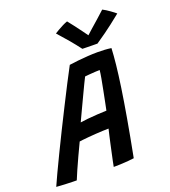

<svg xmlns="http://www.w3.org/2000/svg" viewBox="-202 -1018 1014 1142"><g transform="rotate(-20 305.0 -447.0)"><path d="M86 7.5Q75.5 7.5 58.5 7Q41.5 6.5 22.5 5.8Q3.5 5 -13.8 4Q-31 3 -42 2Q-30 -25.5 -7.8 -72.8Q14.5 -120 43.2 -179.5Q72 -239 104.2 -304Q136.5 -369 168.8 -433Q201 -497 230.2 -553.8Q259.5 -610.5 282 -652.5Q308 -656.5 338.2 -659.5Q368.5 -662.5 400.2 -664.8Q432 -667 462.5 -667Q484.5 -667 506.5 -665.8Q528.5 -664.5 549 -661.5Q547 -617.5 540.8 -558Q534.5 -498.5 522.8 -418.8Q511 -339 493 -235.5Q475 -132 449.5 -0.5Q435.5 1.5 412.5 3.5Q389.5 5.5 364.5 6.5Q339.5 7.5 320 7.5Q322.5 -7 327.2 -29Q332 -51 337.5 -77Q343 -103 348.8 -129.2Q354.5 -155.5 359.8 -178.8Q365 -202 369 -217.5Q353 -217.5 331.2 -216.5Q309.5 -215.5 285.8 -214Q262 -212.5 240.8 -210.5Q219.5 -208.5 203.5 -206.8Q187.5 -205 181.5 -204Q162.5 -164.5 143.8 -124Q125 -83.5 110 -49.2Q95 -15 86 7.5ZM226 -308.5Q243 -311.5 273.5 -314.5Q304 -317.5 337 -319.5Q370 -321.5 393.5 -322Q396.5 -336 403 -368.5Q409.5 -401 417.2 -439.8Q425 -478.5 431 -512.2Q437 -546 438.5 -563Q428.5 -563 408.8 -561.8Q389 -560.5 370.2 -559Q351.5 -557.5 344 -556.5Q337 -543.5 324.5 -517.2Q312 -491 295.8 -456.8Q279.5 -422.5 261.5 -384.2Q243.5 -346 226 -308.5ZM575.5 -895.5Q585 -891 596.8 -883.5Q608.5 -876 620 -867.8Q631.5 -859.5 640.2 -852.8Q649 -846 652 -843Q584 -788 541 -757.5Q498 -727 480 -715Q471 -715 453 -715.2Q435 -715.5 416.2 -715.8Q397.5 -716 385 -716.5Q359 -751 329.8 -785.8Q300.5 -820.5 268.5 -856Q278 -862 293.2 -871Q308.5 -880 325 -888.2Q341.5 -896.5 355 -901Q369 -883.5 384.2 -863.8Q399.5 -844 413 -825.5Q426.5 -807 436.2 -793.8Q446 -780.5 449 -776H442Q452.5 -786 476 -806.8Q499.5 -827.5 526.8 -851.5Q554 -875.5 575.5 -895.5Z"/></g></svg>

Font: Grandstander Thin Medium
Style: Italic
Weight: 500
Italic angle: -15°
Version: Version 1.200